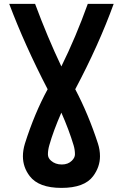

<svg xmlns="http://www.w3.org/2000/svg" viewBox="-20 -752 626 978"><path d="M26.9 -732.4Q26.9 -732.4 158.7 -732.4Q221.7 -563 292.5 -413.6Q365.7 -561.5 427.2 -732.4H559.1Q482.9 -522.5 363.3 -297.4Q430.2 -170.4 479 -20.5Q489.3 11.2 489.3 43.9Q489.3 98.1 454.6 145Q410.2 205.1 293 205.1Q177.2 205.1 131.3 145Q96.7 99.6 96.7 43.9Q96.7 13.2 106.9 -20.5Q155.8 -174.8 222.7 -297.4Q106 -522.5 26.9 -732.4ZM292.5 -178.2Q252 -85.9 231 -11.7Q224.1 12.7 224.1 34.2Q224.1 52.7 239.7 66.4Q261.7 85.9 294.9 85.9Q326.7 85.9 346.2 66.4Q361.8 50.8 361.8 34.2Q361.8 10.7 355 -11.7Q331.1 -91.3 292.5 -178.2Z"/></svg>

Font: Consola Mono
Style: Bold
Weight: 700
Monospace: yes
Designer: Wojciech Kalinowski "wmk69" (wmk69@o2.pl)
Foundry: Wojciech Kalinowski "wmk69" (wmk69@o2.pl)
Version: Version 2.1.0